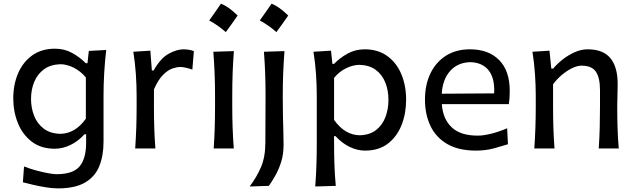

<svg xmlns="http://www.w3.org/2000/svg" viewBox="-20 -808 3457 1045"><path d="M295.4 217.3Q265.1 217.3 229.2 211.4Q193.4 205.6 160.2 197.8Q127 189.9 104.5 184.1L110.8 98.1Q146.5 111.8 181.9 121.1Q217.3 130.4 245.4 135.3Q273.4 140.1 287.1 140.1Q377.4 140.1 413.1 97.7Q448.7 55.2 448.7 -30.8V-77.1H439.9Q404.3 -38.1 362.3 -18.3Q320.3 1.5 278.3 1.5Q203.1 1.5 152.8 -37.1Q102.5 -75.7 77.4 -138.2Q52.2 -200.7 52.2 -272.5Q52.2 -348.6 78.9 -409.9Q105.5 -471.2 156.2 -507.1Q207 -543 279.3 -543Q331.1 -543 373.3 -519.5Q415.5 -496.1 446.8 -463.9H456.1L463.4 -530.8L558.1 -536.1Q543.5 -410.2 543.5 -286.6V-36.6Q543.5 39.6 520.3 96.7Q497.1 153.8 442.9 185.5Q388.7 217.3 295.4 217.3ZM308.1 -79.6Q390.1 -81.1 447.3 -162.1V-386.7Q418 -421.4 381.1 -439.7Q344.2 -458 309.6 -458.5Q255.9 -457 220.2 -431.4Q184.6 -405.8 166.7 -363.3Q148.9 -320.8 148.9 -269.5Q148.9 -220.2 165.8 -177.5Q182.6 -134.8 218 -107.9Q253.4 -81.1 308.1 -79.6Z M715.8 0Q719.7 -58.1 721.7 -112.3Q723.6 -166.5 723.6 -231.9V-284.7Q723.6 -342.8 719.5 -404.3Q715.3 -465.8 705.6 -526.4L798.3 -532.2L806.6 -424.3H815.9Q855 -492.7 899.2 -516.1Q943.4 -539.6 977.5 -539.6Q991.7 -539.6 1006.6 -537.4Q1021.5 -535.2 1035.2 -529.8L1026.9 -429.2Q1010.3 -435.1 992.7 -439.2Q975.1 -443.4 960.9 -443.4Q942.9 -443.4 918.7 -435.3Q894.5 -427.2 868.2 -401.4Q841.8 -375.5 817.9 -321.8V-227.5Q817.9 -165.5 819.6 -111.8Q821.3 -58.1 825.7 0Z M1182.6 -787.9Q1224.5 -771.8 1273.3 -723.4Q1257.8 -700.9 1241.9 -678.6Q1226.1 -656.3 1208.9 -633.2Q1168.1 -669.7 1118.7 -696.6Q1135.3 -720.2 1150.9 -742.2Q1166.5 -764.3 1182.6 -787.9ZM1143.1 0Q1147 -58.1 1148.7 -112.3Q1150.4 -166.5 1150.4 -231.9V-284.7Q1150.4 -356 1147.9 -412.4Q1145.5 -468.8 1141.1 -526.4L1252.9 -529.8Q1248.5 -470.7 1246.3 -414.1Q1244.1 -357.4 1244.1 -284.7V-231.9Q1244.1 -166.5 1246.1 -112.3Q1248 -58.1 1252.4 0Z M1458 -787.9Q1499.8 -771.8 1548.7 -723.4Q1533.1 -700.9 1517.3 -678.6Q1501.5 -656.3 1484.3 -633.2Q1443.5 -669.7 1394 -696.6Q1410.7 -720.2 1426.3 -742.2Q1441.8 -764.3 1458 -787.9ZM1338.9 207Q1377.9 154.8 1401.1 100.1Q1424.3 45.4 1424.3 -33.2L1425.3 -284.7Q1425.3 -356 1423.1 -412.4Q1420.9 -468.8 1416.5 -526.4L1528.3 -529.8Q1523.9 -470.7 1521.5 -414.1Q1519 -357.4 1519 -284.7Q1519 -222.2 1520 -176Q1521 -129.9 1522.2 -92.8Q1523.4 -55.7 1523.4 -20Q1523.4 31.2 1510.3 73.2Q1497.1 115.2 1478.5 147.7Q1460 180.2 1443.4 203.6Z M1695.8 207Q1700.2 148.9 1702.1 92.8Q1704.1 36.6 1704.1 -28.3V-284.7Q1704.1 -342.8 1700 -404.3Q1695.8 -465.8 1686 -526.4L1781.7 -532.2L1789.1 -460.4H1798.3Q1828.6 -492.2 1871.1 -515.9Q1913.6 -539.6 1965.3 -539.6Q2037.1 -539.6 2087.4 -503.4Q2137.7 -467.3 2164.1 -405Q2190.4 -342.8 2190.4 -264.6Q2190.4 -190.9 2165.8 -127.9Q2141.1 -64.9 2091.6 -26.6Q2042 11.7 1966.8 11.7Q1925.3 11.7 1883.8 -8.1Q1842.3 -27.8 1806.2 -66.9H1798.3V-24.4Q1798.3 37.6 1800.3 91.6Q1802.2 145.5 1807.6 203.6ZM1937.5 -71.8Q1992.2 -73.2 2026.9 -100.3Q2061.5 -127.4 2077.9 -170.9Q2094.2 -214.4 2094.2 -264.2Q2094.2 -316.9 2076.9 -359.6Q2059.6 -402.3 2024.7 -428Q1989.7 -453.6 1936 -455.1Q1901.4 -454.6 1864.5 -437Q1827.6 -419.4 1798.3 -384.3V-155.3Q1856.4 -73.2 1937.5 -71.8Z M2570.8 11.7Q2475.6 11.7 2414.1 -24.2Q2352.5 -60.1 2322.8 -122.8Q2293 -185.5 2293 -266.1Q2293 -345.7 2322.3 -407.5Q2351.6 -469.2 2406.5 -504.4Q2461.4 -539.6 2538.1 -539.6Q2638.7 -539.6 2696.5 -481.4Q2754.4 -423.3 2754.4 -312Q2754.4 -272.5 2749.5 -241.2H2384.8Q2390.1 -161.6 2437.7 -115.7Q2485.4 -69.8 2580.6 -69.8Q2612.3 -69.8 2655.5 -80.8Q2698.7 -91.8 2740.2 -109.9L2744.6 -22.9Q2713.4 -13.2 2668.7 -0.7Q2624 11.7 2570.8 11.7ZM2669.4 -299.8Q2673.8 -381.3 2639.9 -424.6Q2606 -467.8 2539.6 -469.7Q2470.2 -467.8 2429.4 -421.1Q2388.7 -374.5 2384.3 -297.9Z M2888.2 0Q2892.1 -58.1 2894 -112.3Q2896 -166.5 2896 -231.9V-284.7Q2896 -342.8 2891.8 -404.3Q2887.7 -465.8 2877.9 -526.4L2970.7 -532.2L2980.5 -434.6H2990.7Q3010.7 -459 3041 -483.2Q3071.3 -507.3 3106.9 -523.4Q3142.6 -539.6 3178.2 -539.6Q3262.7 -539.6 3302.2 -491.5Q3341.8 -443.4 3341.8 -351.1Q3341.8 -316.9 3340.6 -286.4Q3339.4 -255.9 3339.4 -231.9Q3339.4 -166.5 3341.1 -112.3Q3342.8 -58.1 3347.7 0H3238.8Q3242.7 -58.1 3244.1 -111.8Q3245.6 -165.5 3245.6 -227.5V-317.4Q3245.6 -383.8 3223.6 -417.2Q3201.7 -450.7 3144.5 -450.7Q3122.1 -450.7 3093.8 -437Q3065.4 -423.3 3038.1 -400.4Q3010.7 -377.4 2990.2 -349.1V-227.5Q2990.2 -165.5 2991.9 -111.8Q2993.7 -58.1 2998 0Z"/></svg>

Font: Pinar-DS1-FD Medium
Style: Regular
Weight: 500
Designer: Amin Abedi
Version: Version 3.000